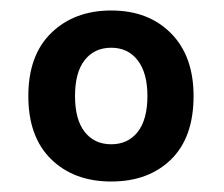

<svg xmlns="http://www.w3.org/2000/svg" viewBox="-20 -642 427 366"><path d="M349 -459Q349 -380 306 -338Q263 -296 192 -296Q121 -296 77.5 -338.5Q34 -381 34 -459Q34 -537 78 -579.5Q122 -622 192 -622Q263 -622 306 -578.5Q349 -535 349 -459ZM192 -551Q160 -551 141.5 -527.5Q123 -504 123 -459Q123 -414 141.5 -390.5Q160 -367 192 -367Q224 -367 242.5 -390.5Q261 -414 261 -459Q261 -503 242.5 -527Q224 -551 192 -551Z"/></svg>

Font: Baloo Chettan 2 SemiBold
Style: Regular
Weight: 600
Designer: Maithili Shingre, Unnati Kotecha and Ek Type
Foundry: Ek Type
Version: Version 1.640;hotconv 1.0.111;makeotfexe 2.5.65597; ttfautoh